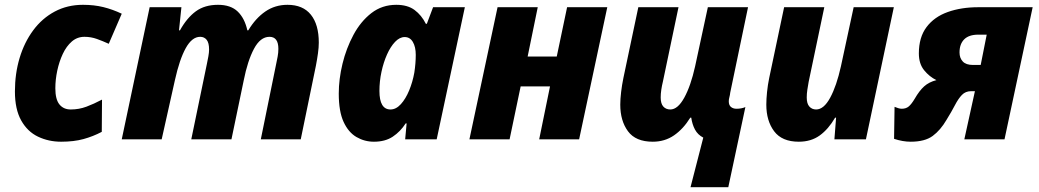

<svg xmlns="http://www.w3.org/2000/svg" viewBox="-20 -579 4319 798"><path d="M234 10Q182 10 138 -11Q94 -32 68 -78.5Q42 -125 42 -199Q42 -273 61.5 -338Q81 -403 118 -453Q155 -503 207.5 -531Q260 -559 325 -559Q371 -559 409.5 -549.5Q448 -540 486 -522L432 -397Q408 -408 383 -417Q358 -426 331 -426Q301 -426 278.5 -406.5Q256 -387 241 -355Q226 -323 218 -285.5Q210 -248 210 -212Q210 -166 227 -145Q244 -124 274 -124Q308 -124 339 -135.5Q370 -147 404 -165L403 -31Q367 -12 327 -1Q287 10 234 10Z M486 0 602 -549H734L724 -453H728Q757 -505 794 -532Q831 -559 886 -559Q939 -559 968 -531Q997 -503 1008 -453H1012Q1042 -503 1082.5 -531Q1123 -559 1175 -559Q1239 -559 1272 -518Q1305 -477 1305 -402Q1305 -382 1301.5 -357Q1298 -332 1293 -306L1230 0H1064L1128 -314Q1131 -328 1134 -344Q1137 -360 1137 -376Q1137 -426 1100 -426Q1062 -426 1035.5 -376Q1009 -326 993 -245L942 0H775L840 -314Q843 -328 846 -344.5Q849 -361 849 -373Q849 -401 839 -413.5Q829 -426 812 -426Q778 -426 752 -379Q726 -332 707 -246L652 0Z M1534 10Q1495 10 1461.5 -9.5Q1428 -29 1408 -72.5Q1388 -116 1388 -190Q1388 -250 1403.5 -314Q1419 -378 1449 -434Q1479 -490 1523.5 -524.5Q1568 -559 1627 -559Q1674 -559 1703 -537.5Q1732 -516 1750 -480H1754L1780 -549H1912L1795 0H1664L1670 -66H1666Q1644 -32 1612.5 -11Q1581 10 1534 10ZM1603 -124Q1626 -124 1646 -146Q1666 -168 1680.5 -203Q1695 -238 1702 -277Q1708 -316 1708 -351Q1708 -384 1696 -404.5Q1684 -425 1662 -425Q1641 -425 1622 -405Q1603 -385 1588.5 -352.5Q1574 -320 1565.5 -280.5Q1557 -241 1557 -201Q1557 -124 1603 -124Z M1931 0 2048 -549H2215L2173 -344H2294L2337 -549H2504L2387 0H2221L2266 -220H2144L2098 0Z M2850 199 2903 -7Q2880 -19 2868.5 -40.5Q2857 -62 2853 -90H2849Q2820 -43 2781.5 -16.5Q2743 10 2693 10Q2622 10 2590 -33.5Q2558 -77 2558 -144Q2558 -167 2561.5 -196.5Q2565 -226 2571 -255L2633 -549H2800L2735 -239Q2731 -223 2728.5 -206Q2726 -189 2726 -174Q2726 -148 2737 -136Q2748 -124 2766 -124Q2797 -124 2824 -173Q2851 -222 2869 -303L2922 -549H3089L3015 -194Q3014 -184 3011.5 -175Q3009 -166 3009 -158Q3009 -142 3018 -134.5Q3027 -127 3041 -127Q3062 -127 3078 -134L3007 199Z M3300 10Q3230 10 3197.5 -33.5Q3165 -77 3165 -144Q3165 -167 3168 -196.5Q3171 -226 3177 -255L3239 -549H3406L3341 -239Q3338 -223 3335.5 -206Q3333 -189 3333 -174Q3333 -148 3344 -136Q3355 -124 3372 -124Q3404 -124 3430.5 -173Q3457 -222 3475 -303L3528 -549H3695L3579 0H3448L3455 -90H3451Q3423 -42 3387 -16Q3351 10 3300 10Z M3765 10Q3732 10 3696 -2L3698 -135Q3705 -132 3713 -129.5Q3721 -127 3728 -127Q3746 -127 3757.5 -137Q3769 -147 3782 -169Q3801 -202 3821 -220Q3841 -238 3872 -246Q3843 -260 3821 -287Q3799 -314 3799 -357Q3799 -424 3831 -466.5Q3863 -509 3919 -529Q3975 -549 4046 -549H4272L4155 0H3988L4032 -200H4016Q3993 -200 3978 -184.5Q3963 -169 3949 -142Q3935 -115 3914 -81Q3889 -38 3856.5 -14Q3824 10 3765 10ZM4024 -309H4056L4081 -435H4046Q4007 -435 3987.5 -415.5Q3968 -396 3968 -361Q3968 -338 3981.5 -323.5Q3995 -309 4024 -309Z"/></svg>

Font: Noto Sans Disp ExtBd
Style: Italic
Weight: 800
Italic angle: -12°
Designer: Monotype Design Team
Foundry: Monotype Imaging Inc.
Version: Version 2.000;GOOG;noto-source:20170915:90ef993387c0